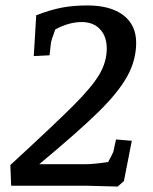

<svg xmlns="http://www.w3.org/2000/svg" viewBox="-20 -682 562 705"><path d="M298 0H21L18 -76Q181 -226 249.5 -294.5Q318 -363 345 -409Q372 -455 372 -504Q372 -548 347.5 -574.5Q323 -601 280 -601Q233 -601 183 -574Q168 -534 167 -524L162 -479L104 -476L113 -626Q165 -646 207 -654Q249 -662 301 -662Q386 -662 433 -626Q480 -590 480 -525Q480 -461 447 -401.5Q414 -342 340.5 -270Q267 -198 124 -79H293Q323 -79 377 -87Q386 -103 396 -124L406 -170L464 -165L435 -17L412 3Z"/></svg>

Font: Andada Pro Medium
Style: Italic
Weight: 500
Italic angle: -7°
Designer: Carolina Giovagnoli
Foundry: Huerta Tipografica
Version: Version 3.005; ttfautohint (v1.8.4)